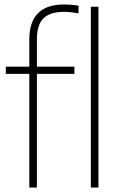

<svg xmlns="http://www.w3.org/2000/svg" viewBox="-20 -838 538 858"><path d="M111 0V-508H6V-540H111V-661.5Q111 -818 266 -818Q280 -818 297.5 -816.8Q315 -815.5 331 -812.5V-778.5Q314 -781.5 298 -783.2Q282 -785 264 -785Q205 -785 175 -756.8Q145 -728.5 145 -661.5V-540H312.5V-508H145V0ZM386 0V-808H420V0Z"/></svg>

Font: Encode Sans Semi Condensed Thin
Style: Regular
Weight: 100
Width: 4
Designer: Multiple Designers
Foundry: Impallari Type
Version: Version 3.000; ttfautohint (v1.8.3) -l 8 -r 50 -G 200 -x 14 